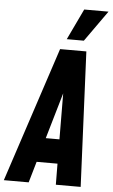

<svg xmlns="http://www.w3.org/2000/svg" viewBox="-87 -1021 623 1063"><g transform="rotate(5 224.0 -490.0)"><path d="M-24 0 223 -750H369L403 0H265L264 -117H148L114 0ZM187 -252H263L261.5 -507.5ZM255 -808 337 -980H472L350 -808Z"/></g></svg>

Font: Mohave
Style: Bold Italic
Weight: 700
Italic angle: -8°
Designer: Gumpita Rahayu
Foundry: Tokotype
Version: Version 2.003; ttfautohint (v1.8.3)